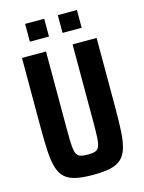

<svg xmlns="http://www.w3.org/2000/svg" viewBox="-128 -933 764 1017"><g transform="rotate(-15 254.0 -425.0)"><path d="M254.1 8Q197 8 159.7 -0.3Q122.5 -8.6 100.1 -28.8Q77.8 -49.1 66.8 -84.6Q55.9 -120.1 52.7 -174.2Q49.5 -228.3 49.5 -304.5V-688H181.3V-262.7Q181.3 -209.1 183.2 -176.9Q185 -144.8 191.7 -129Q198.4 -113.2 213.3 -108.1Q228.1 -103.1 254.1 -103.1Q280.2 -103.1 295 -108.1Q309.9 -113.2 316.5 -129Q323.2 -144.8 325.1 -176.9Q326.9 -209.1 326.9 -262.7V-688H458.8V-304.5Q458.8 -228.3 455.6 -174.2Q452.4 -120.1 441.4 -84.6Q430.5 -49.1 408.1 -28.8Q385.8 -8.6 348.5 -0.3Q311.3 8 254.1 8ZM112.1 -760.4V-857.9H217V-760.4ZM291.4 -760.4V-857.9H396.3V-760.4Z"/></g></svg>

Font: Saira Thin Condensed
Style: Regular
Weight: 100
Width: 3
Version: Version 1.101